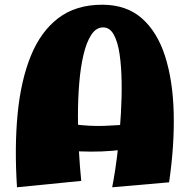

<svg xmlns="http://www.w3.org/2000/svg" viewBox="-20 -786 803 813"><path d="M455 7Q460 -17 467.5 -65Q475 -113 481.5 -175.5Q488 -238 492 -306Q496 -374 495 -439Q494 -504 486.5 -556Q479 -608 462 -639Q445 -670 417 -670Q387 -670 366.5 -638.5Q346 -607 333.5 -554Q321 -501 315.5 -433.5Q310 -366 310 -293Q310 -220 314 -149.5Q318 -79 324 -20L52 7Q41 -161 54.5 -302.5Q68 -444 110 -548Q152 -652 226.5 -709Q301 -766 413 -766Q515 -766 580.5 -708.5Q646 -651 679 -548Q712 -445 715.5 -308.5Q719 -172 696 -14ZM129 -162 169 -293Q231 -268 295 -259.5Q359 -251 420.5 -253Q482 -255 537 -261.5Q592 -268 637 -274L647 -193Q584 -163 498.5 -152Q413 -141 318 -145Q223 -149 129 -162Z"/></svg>

Font: Marhey
Style: Bold
Weight: 700
Designer: Nur Syamsi & Bustanul Arifin
Foundry: Namelatype
Version: Version 1.000